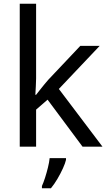

<svg xmlns="http://www.w3.org/2000/svg" viewBox="-20 -780 574 1021"><path d="M172 -363Q172 -347 170.5 -321Q169 -295 168 -276H172Q178 -284 190 -299Q202 -314 214.5 -329.5Q227 -345 236 -355L407 -536H510L293 -307L525 0H419L233 -250L172 -197V0H85V-760H172ZM331 70Q327 88 314.5 115.5Q302 143 285.5 171Q269 199 251 221H203V209Q211 192 219.5 165.5Q228 139 235 110.5Q242 82 244 61H331Z"/></svg>

Font: Noto Sans Vithkuqi
Style: Regular
Weight: 400
Version: Version 1.001